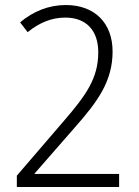

<svg xmlns="http://www.w3.org/2000/svg" viewBox="-20 -744 553 764"><path d="M454 0V-52H118V-54L277 -236C370 -341 428 -422 428 -539C428 -653 356 -724 242 -724C174 -724 112 -699 60 -655L90 -616C137 -654 185 -674 240 -674C321 -674 371 -625 371 -536C371 -433 323 -365 230 -258L47 -45V0Z"/></svg>

Font: Noto Sans Ethiopic SemiCondensed Light
Style: Regular
Weight: 300
Width: 4
Designer: Monotype Design Team
Foundry: Monotype Imaging Inc.
Version: Version 2.102